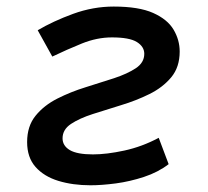

<svg xmlns="http://www.w3.org/2000/svg" viewBox="-20 -547 626 577"><path d="M252 9.8Q198.7 9.8 155.5 -3.4Q112.3 -16.6 86.9 -45.2Q61.5 -73.7 61.5 -120.1Q61.5 -168 86.9 -199.2Q112.3 -230.5 152.3 -250.7Q192.4 -271 237.5 -284.9Q282.7 -298.8 322.8 -312Q362.8 -325.2 388.2 -342Q413.6 -358.9 413.6 -385.3Q413.6 -406.7 391.4 -420.7Q369.1 -434.6 316.4 -434.6Q271.5 -434.6 226.1 -416.3Q180.7 -397.9 137.2 -377L93.3 -456.1Q139.6 -483.4 199.7 -505.4Q259.8 -527.3 321.8 -527.3Q397 -527.3 440.2 -508.1Q483.4 -488.8 501.7 -457.8Q520 -426.8 520 -392.1Q520 -345.2 494.6 -314.7Q469.2 -284.2 429.2 -264.4Q389.2 -244.6 344 -231Q298.8 -217.3 258.8 -204.3Q218.8 -191.4 193.4 -174.6Q168 -157.7 168 -131.3Q168 -108.9 189.9 -95.9Q211.9 -83 259.3 -83Q300.3 -83 353.5 -94.5Q406.7 -106 457 -132.8L486.8 -53.7Q455.1 -29.3 412.8 -15.4Q370.6 -1.5 328.1 4.2Q285.6 9.8 252 9.8Z"/></svg>

Font: Cascadia Mono
Style: Italic
Weight: 400
Italic angle: -10°
Monospace: yes
Designer: Aaron Bell
Foundry: Saja Typeworks
Version: Version 2404.023; ttfautohint (v1.8.4)